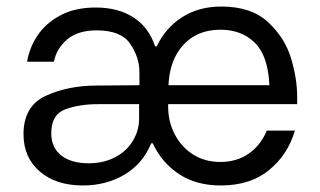

<svg xmlns="http://www.w3.org/2000/svg" viewBox="-20 -561 981 588"><path d="M52 -150Q52 -236 120 -267.5Q188 -299 277 -299L407 -300V-340Q407 -385 379 -426.5Q351 -468 276 -468Q218 -468 185.5 -440Q153 -412 145 -372H63Q70 -415 95 -452.5Q120 -490 165 -514Q210 -538 273 -538Q342 -538 389 -507.5Q436 -477 455 -419H460Q487 -476 538 -508.5Q589 -541 658 -541Q749 -541 800.5 -493.5Q852 -446 871 -383.5Q890 -321 890 -266V-242H495V-234Q495 -188 515.5 -149Q536 -110 572 -87.5Q608 -65 654 -65Q706 -65 742.5 -91Q779 -117 797 -161H883Q862 -88 804.5 -40.5Q747 7 656 7Q581 7 528 -28Q475 -63 448 -122H443Q417 -59 361 -26Q305 7 234 7Q151 7 101.5 -36Q52 -79 52 -150ZM805 -300Q801 -390 760.5 -430Q720 -470 655 -470Q584 -470 541.5 -423.5Q499 -377 496 -300ZM406 -197V-242H280Q222 -242 179.5 -226Q137 -210 137 -153Q137 -109 167.5 -85Q198 -61 251 -61Q299 -61 334.5 -80.5Q370 -100 388 -131.5Q406 -163 406 -197Z"/></svg>

Font: Be Vietnam
Style: Regular
Weight: 400
Designer: Gabriel Lam
Foundry: TypeRant
Version: Version 4.000